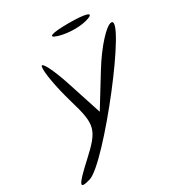

<svg xmlns="http://www.w3.org/2000/svg" viewBox="-251 -999 1374 1467"><g transform="rotate(-30 436.5 -265.5)"><path d="M230 -644C220 -605 246 -454 290 -304C363 -57 353 -20 172 146C18 287 5 318 115 286C275 240 982 -671 858 -671C814 -671 701 -547 609 -397L441 -124L345 -419C294 -578 240 -682 230 -644ZM454 -785C537 -760 650 -760 718 -785C785 -810 723 -829 573 -829C423 -829 371 -810 454 -785Z"/></g></svg>

Font: Venom Sans
Style: Obl
Weight: 400
Version: Version 1.001